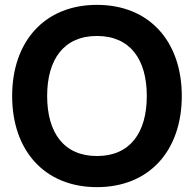

<svg xmlns="http://www.w3.org/2000/svg" viewBox="-20 -755 798 790"><path d="M379 15C595 15 728 -136 728 -360C728 -584 595 -735 379 -735C163 -735 30 -584 30 -360C30 -136 163 15 379 15ZM379 -113C242 -113 174 -210 174 -360C174 -510 242 -607 379 -607C516 -607 584 -510 584 -360C584 -210 516 -113 379 -113Z"/></svg>

Font: Vela Sans ExtBd
Style: Regular
Weight: 800
Designer: Principal design: Mikhail Sharanda - project Manrope.
Design modification: Ravid Balaliev
Foundry: Mikhail Sharanda
Version: Version 1.001